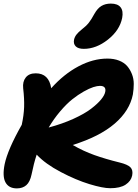

<svg xmlns="http://www.w3.org/2000/svg" viewBox="-23 -1001 771 1069"><path d="M443.8 -729Q412.6 -729 398.7 -742.9Q384.8 -756.8 389.2 -779.8Q392.6 -795.4 402.6 -808.3Q412.6 -821.3 432.1 -836.9Q457 -856 471.4 -874.3Q485.8 -892.6 502 -922.9Q520 -955.1 542 -968Q564 -981 594.2 -981Q632.3 -981 648.4 -960.4Q664.6 -939.9 657.2 -900.9Q643.1 -832 577.9 -780.5Q512.7 -729 443.8 -729ZM70.8 47.9Q25.9 47.9 7.6 14.4Q-10.7 -19 2.9 -86.9Q20 -168.5 98.1 -306.2Q109.9 -360.4 111.3 -405.8Q112.8 -451.2 106 -509.8Q102.1 -546.4 120.4 -569.6Q138.7 -592.8 175.8 -592.8Q249 -592.8 262.2 -509.8Q332.5 -588.4 413.8 -631.6Q495.1 -674.8 575.2 -674.8Q611.8 -674.8 640.1 -663.6Q668.5 -652.3 685.1 -633.1Q701.7 -613.8 711.7 -588.1Q721.7 -562.5 721.7 -533.9Q721.7 -505.4 716.8 -475.1Q698.7 -383.8 614.7 -312Q530.8 -240.2 381.8 -193.8Q441.9 -159.2 502.9 -137.5Q564 -115.7 643.1 -96.2Q687.5 -85.4 703.1 -69.6Q718.8 -53.7 712.9 -23.9Q706.5 7.3 676.3 27.1Q646 46.9 590.8 46.9Q549.8 46.9 475.1 24.2Q400.4 1.5 314.9 -43.5Q229.5 -88.4 181.2 -140.1Q164.6 -89.4 152.8 -29.8Q144 12.2 123.5 30Q103 47.9 70.8 47.9ZM533.2 -522.9Q518.6 -522.9 496.3 -515.9Q474.1 -508.8 442.9 -491.2Q411.6 -473.6 379.6 -448.2Q347.7 -422.9 312.5 -381.6Q277.3 -340.3 248 -291Q324.7 -311.5 386.2 -339.6Q447.8 -367.7 483.9 -395.3Q520 -422.9 539.8 -447Q559.6 -471.2 563 -490.2Q569.3 -522.9 533.2 -522.9Z"/></svg>

Font: Shantell Sans Irregular Bouncy
Style: Bold Italic
Weight: 700
Italic angle: -11.31°
Designer: Stephen Nixon, Anya Danilova, Shantell Martin
Foundry: Arrow Type
Version: Version 1.006;[9816181b4]